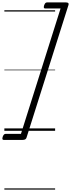

<svg xmlns="http://www.w3.org/2000/svg" viewBox="-36 -1080 587 1585"><path d="M-14 50Q-9 36 -3 30.5Q3 25 11 25H137L464 -1010H337Q329 -1010 326.5 -1015.5Q324 -1021 328 -1035Q333 -1049 338.5 -1054.5Q344 -1060 352 -1060H508Q535 -1060 530 -1041L183 56Q178 75 151 75H-5Q-13 75 -15.5 69.5Q-18 64 -14 50ZM0 475H419V485H0ZM0 -20H419V0H0ZM0 -505H419V-500H0ZM0 -995H419V-985H0Z"/></svg>

Font: Playwrite SK Guides
Style: Regular
Weight: 400
Designer: Veronika Burian, José Scaglione
Foundry: TypeTogether
Version: Version 1.003